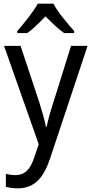

<svg xmlns="http://www.w3.org/2000/svg" viewBox="-20 -786 499 1046"><path d="M271 -766H186C162 -722 111 -659 74 -617V-606H129C160 -628 194 -662 228 -697C262 -662 296 -629 329 -606H384V-617C348 -657 294 -721 271 -766ZM2 -536 191 0 167 70C146 135 117 168 64 168C45 168 26 165 12 161V232C29 236 51 240 77 240C169 240 218 181 253 77L457 -536H367L272 -232C255 -181 241 -129 234 -95H230C222 -138 208 -184 193 -232L92 -536Z"/></svg>

Font: Noto Sans Sinhala SemiCondensed
Style: Regular
Weight: 400
Width: 4
Designer: Jelle Bosma - Monotype Design Team
Foundry: Monotype Imaging Inc.
Version: Version 2.006